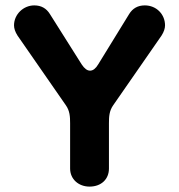

<svg xmlns="http://www.w3.org/2000/svg" viewBox="-20 -676 664 712"><path d="M312 16C355 16 384 -11 384 -51V-219C384 -243 385 -265 400 -286L579 -544C588 -558 592 -571 592 -582C592 -623 560 -656 517 -656C491 -656 472 -645 459 -624L344 -437C335 -422 325 -414 314 -414C303 -414 293 -422 283 -437L165 -624C152 -645 133 -656 107 -656C67 -656 32 -623 32 -582C32 -571 36 -558 45 -544L224 -286C239 -265 240 -243 240 -219V-51C240 -11 272 16 312 16Z"/></svg>

Font: Dongle
Style: Bold
Weight: 700
Designer: Yanghee Ryu
Foundry: Yanghee Ryu
Version: Version 2.000